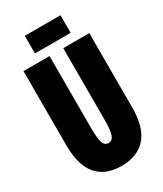

<svg xmlns="http://www.w3.org/2000/svg" viewBox="-205 -892 837 983"><g transform="rotate(-30 213.5 -400.5)"><path d="M19 -221V-660H173V-235Q173 -173 181.5 -148Q190 -123 213 -123Q235 -123 244.5 -148.5Q254 -174 254 -235V-660H408V-221Q408 -102 357 -45Q306 12 213 12Q117 12 68 -46Q19 -104 19 -221ZM115 -813H326V-709H115Z"/></g></svg>

Font: Bricolage Grotesque 96pt Condensed ExBd
Style: Regular
Weight: 800
Width: 3
Designer: Mathieu Triay
Foundry: Atelier Triay
Version: Version 1.001;Glyphs 3.2 (3207)